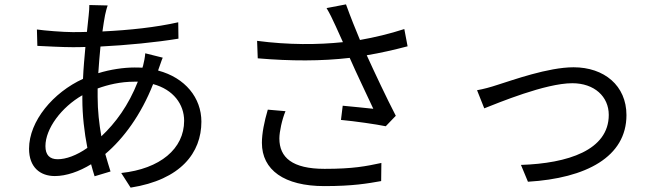

<svg xmlns="http://www.w3.org/2000/svg" viewBox="-20 -814 3040 879"><path d="M611 -440C568 -331 509 -251 444 -190C434 -247 427 -307 427 -370C427 -383 427 -396 427 -409C474 -426 531 -440 595 -440ZM357 -361C357 -287 366 -208 380 -137C330 -102 282 -85 244 -85C207 -85 188 -105 188 -145C188 -225 261 -323 357 -378ZM705 -495C711 -510 719 -537 725 -550L645 -570C644 -554 639 -528 635 -513L632 -504C620 -505 608 -505 596 -505C546 -505 485 -496 430 -479C433 -521 436 -563 440 -601C561 -607 693 -620 797 -637L796 -712C694 -689 574 -676 449 -670C453 -699 457 -724 461 -745C464 -758 468 -776 473 -789L389 -791C389 -779 388 -760 386 -744C384 -723 381 -697 378 -668C356 -667 334 -667 312 -667C270 -667 183 -674 149 -679L151 -604C191 -602 268 -598 311 -598C330 -598 350 -598 371 -599C367 -553 362 -503 360 -453C224 -391 113 -260 113 -133C113 -48 164 -8 231 -8C284 -8 343 -29 397 -62C402 -42 408 -24 413 -7L486 -29C478 -54 470 -81 462 -109C546 -180 626 -289 681 -429C774 -404 823 -336 823 -261C823 -133 713 -41 535 -22L578 45C808 9 902 -115 902 -257C902 -366 828 -458 704 -491Z M1206 -312C1190 -258 1179 -203 1179 -160C1179 -36 1281 38 1465 38C1596 38 1663 26 1725 15L1726 -68C1656 -53 1597 -41 1466 -41C1318 -41 1259 -93 1259 -180C1259 -210 1271 -267 1287 -305ZM1831 -681C1763 -659 1696 -643 1628 -631C1606 -684 1588 -728 1564 -794L1475 -777C1491 -750 1500 -731 1517 -694L1550 -621C1436 -609 1301 -608 1157 -627L1160 -547C1311 -534 1453 -534 1581 -549C1611 -480 1661 -377 1689 -316C1656 -319 1587 -327 1549 -330L1541 -265C1605 -259 1703 -245 1746 -236L1792 -284C1749 -367 1695 -482 1659 -561C1720 -571 1785 -586 1846 -602Z M2164 -401 2197 -318C2261 -343 2477 -433 2600 -433C2701 -433 2767 -372 2767 -288C2767 -126 2579 -66 2365 -59L2397 18C2664 2 2848 -96 2848 -287C2848 -422 2746 -506 2606 -506C2489 -506 2327 -447 2256 -425C2226 -415 2193 -406 2164 -401Z"/></svg>

Font: Noto Sans Mono CJK JP Regular
Style: Regular
Weight: 400
Designer: Ryoko NISHIZUKA (kana & ideographs); Paul D. Hunt (Latin, Greek & Cyrillic); Wenlong ZHANG (bopomofo); Sandoll Communica
Foundry: Adobe Systems Incorporated
Version: Version 1.004;PS 1.004;hotconv 1.0.82;makeotf.lib2.5.63406